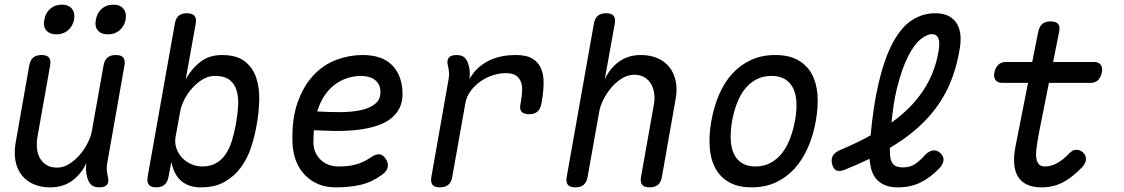

<svg xmlns="http://www.w3.org/2000/svg" viewBox="-20 -797 4840 827"><path d="M408 10Q385 10 373 -1Q361 -12 355 -35Q351 -49 350.5 -64.5Q350 -80 352 -94Q329 -46 290 -18Q251 10 196 10Q156 10 125 -3.5Q94 -17 74 -42Q54 -67 47 -102Q40 -137 47 -180L106 -515Q110 -538 123 -549Q136 -560 159 -560Q182 -560 191 -549Q200 -538 196 -515L141 -206Q137 -180 139.5 -156.5Q142 -133 152.5 -115Q163 -97 181 -86Q199 -75 226 -75Q253 -75 278.5 -91Q304 -107 324 -130.5Q344 -154 358 -182Q372 -210 376 -234L426 -515Q430 -538 443 -549Q456 -560 479 -560Q502 -560 511 -549Q520 -538 516 -515L442 -95Q439 -80 440 -65Q441 -50 445 -35Q450 -12 440.5 -1Q431 10 408 10ZM445 -649Q416 -649 401.5 -666Q387 -683 393 -712Q398 -742 418.5 -759.5Q439 -777 468 -777Q497 -777 511.5 -759.5Q526 -742 521 -712Q515 -683 494.5 -666Q474 -649 445 -649ZM223 -649Q194 -649 179.5 -666Q165 -683 171 -712Q176 -742 196.5 -759.5Q217 -777 246 -777Q275 -777 289.5 -759.5Q304 -742 299 -712Q293 -683 272.5 -666Q252 -649 223 -649Z M653 10Q630 10 621 -1.5Q612 -13 616 -36L733 -695Q737 -718 749.5 -729Q762 -740 785 -740Q808 -740 817.5 -729Q827 -718 823 -695L780 -456Q805 -501 843 -530.5Q881 -560 936 -560Q999 -560 1034 -533Q1069 -506 1083.5 -462.5Q1098 -419 1096.5 -364.5Q1095 -310 1085 -256Q1077 -210 1061.5 -162.5Q1046 -115 1018 -76.5Q990 -38 948 -14Q906 10 845 10Q816 10 794.5 2Q773 -6 757.5 -20.5Q742 -35 732.5 -55Q723 -75 718 -100L706 -36Q702 -13 689 -1.5Q676 10 653 10ZM852 -80Q885 -80 909.5 -93.5Q934 -107 951 -131.5Q968 -156 978.5 -189.5Q989 -223 996 -262Q1003 -300 1005.5 -337.5Q1008 -375 1000 -404.5Q992 -434 970 -452Q948 -470 905 -470Q878 -470 853 -455Q828 -440 807.5 -417Q787 -394 773.5 -367Q760 -340 756 -316L736 -206Q732 -182 739.5 -159.5Q747 -137 762.5 -119.5Q778 -102 801.5 -91Q825 -80 852 -80Z M1640 -115Q1654 -95 1650 -76.5Q1646 -58 1625 -44Q1581 -12 1533.5 -1Q1486 10 1425 10Q1385 10 1352 -3.5Q1319 -17 1294.5 -42Q1270 -67 1256 -101.5Q1242 -136 1240 -178Q1236 -282 1261.5 -354.5Q1287 -427 1330.5 -473Q1374 -519 1429.5 -539.5Q1485 -560 1541 -560Q1622 -560 1664.5 -520.5Q1707 -481 1713 -412Q1717 -365 1701.5 -333Q1686 -301 1656.5 -281Q1627 -261 1587.5 -250.5Q1548 -240 1504.5 -236Q1461 -232 1416.5 -233Q1372 -234 1332 -236Q1331 -224 1330.5 -211Q1330 -198 1330 -184Q1330 -159 1339 -140Q1348 -121 1362.5 -107.5Q1377 -94 1396.5 -87Q1416 -80 1437 -80Q1460 -80 1478 -82Q1496 -84 1512.5 -88.5Q1529 -93 1544 -100Q1559 -107 1574 -117Q1597 -133 1612.5 -132.5Q1628 -132 1640 -115ZM1346 -317Q1394 -314 1444 -314Q1494 -314 1534 -322.5Q1574 -331 1598 -351.5Q1622 -372 1618 -409Q1617 -424 1610 -435.5Q1603 -447 1592.5 -454.5Q1582 -462 1567 -466Q1552 -470 1534 -470Q1510 -470 1482.5 -462.5Q1455 -455 1429 -437.5Q1403 -420 1381.5 -390.5Q1360 -361 1346 -317Z M1875 10Q1852 10 1843 -1Q1834 -12 1838 -35L1912 -455Q1915 -470 1914 -485Q1913 -500 1909 -515Q1904 -538 1913.5 -549Q1923 -560 1946 -560Q1969 -560 1981 -549Q1993 -538 1999 -515Q2003 -501 2003.5 -485.5Q2004 -470 2002 -456Q2028 -504 2078.5 -532Q2129 -560 2203 -560Q2248 -560 2274 -544Q2300 -528 2311 -501Q2322 -474 2321.5 -438Q2321 -402 2314 -362L2312 -350Q2307 -327 2294.5 -316Q2282 -305 2259 -305Q2236 -305 2226.5 -316Q2217 -327 2222 -350L2224 -362Q2228 -385 2229 -406.5Q2230 -428 2223.5 -445Q2217 -462 2202 -472Q2187 -482 2158 -482Q2132 -482 2103.5 -473Q2075 -464 2050.5 -447Q2026 -430 2007.5 -405.5Q1989 -381 1984 -350L1928 -35Q1924 -12 1911 -1Q1898 10 1875 10Z M2561 -316 2511 -35Q2507 -12 2494 -1Q2481 10 2458 10Q2435 10 2426 -1Q2417 -12 2421 -35L2538 -695Q2542 -718 2555 -729Q2568 -740 2591 -740Q2614 -740 2623 -729Q2632 -718 2628 -695L2585 -456Q2608 -504 2647 -532Q2686 -560 2741 -560Q2781 -560 2812 -546.5Q2843 -533 2863 -508Q2883 -483 2890.5 -448Q2898 -413 2890 -370L2831 -35Q2827 -12 2814 -1Q2801 10 2778 10Q2755 10 2746 -1Q2737 -12 2741 -35L2796 -344Q2801 -370 2798 -393.5Q2795 -417 2784.5 -435Q2774 -453 2756 -464Q2738 -475 2711 -475Q2684 -475 2658.5 -459Q2633 -443 2613 -419.5Q2593 -396 2579 -368Q2565 -340 2561 -316Z M3218 10Q3160 10 3121.5 -11.5Q3083 -33 3062 -71Q3041 -109 3037 -161.5Q3033 -214 3044 -276Q3055 -338 3077.5 -390Q3100 -442 3134 -479.5Q3168 -517 3214.5 -538.5Q3261 -560 3319 -560Q3378 -560 3416.5 -538.5Q3455 -517 3476 -479.5Q3497 -442 3501 -390Q3505 -338 3494 -276Q3483 -214 3460 -161.5Q3437 -109 3402.5 -71Q3368 -33 3322 -11.5Q3276 10 3218 10ZM3234 -80Q3269 -80 3297 -94.5Q3325 -109 3346 -134.5Q3367 -160 3381.5 -196.5Q3396 -233 3404 -276Q3412 -319 3410.5 -354.5Q3409 -390 3397 -415.5Q3385 -441 3362 -455.5Q3339 -470 3303 -470Q3267 -470 3239 -455.5Q3211 -441 3190 -415.5Q3169 -390 3155 -354Q3141 -318 3133 -275Q3126 -232 3127.5 -196Q3129 -160 3141 -134.5Q3153 -109 3176 -94.5Q3199 -80 3234 -80Z M4028 -74Q3988 -32 3945 -11Q3902 10 3847 10Q3810 10 3785 -2.5Q3760 -15 3746 -37.5Q3732 -60 3728 -92Q3726 -102 3725 -113Q3676 -89 3619 -66Q3596 -57 3582.5 -63Q3569 -69 3564 -91Q3559 -112 3567.5 -126.5Q3576 -141 3599 -151Q3671 -181 3730 -214Q3742 -344 3764 -437Q3790 -548 3827 -615.5Q3864 -683 3910 -711.5Q3956 -740 4008 -740Q4045 -740 4068 -727Q4091 -714 4103 -692.5Q4115 -671 4117 -644Q4119 -617 4114 -589Q4099 -494 4063 -418Q4027 -342 3967 -279.5Q3907 -217 3821 -165Q3817 -163 3813 -160V-146Q3813 -122 3818 -106.5Q3823 -91 3835 -83.5Q3847 -76 3869 -76Q3901 -76 3922.5 -91Q3944 -106 3964 -129Q3982 -147 3998.5 -149Q4015 -151 4029 -139Q4045 -125 4044 -108Q4043 -91 4028 -74ZM3820 -269Q3863 -300 3898 -335Q3950 -388 3981.5 -450Q4013 -512 4024 -585Q4026 -600 4025.5 -612.5Q4025 -625 4021.5 -633Q4018 -641 4011 -645.5Q4004 -650 3993 -650Q3973 -650 3945 -627.5Q3917 -605 3890.5 -552.5Q3864 -500 3843 -415Q3828 -353 3820 -269Z M4693 -530Q4713 -530 4721.5 -517.5Q4730 -505 4726 -485Q4722 -465 4710 -452.5Q4698 -440 4678 -440H4498L4455 -224Q4448 -186 4444.5 -159Q4441 -132 4444 -114.5Q4447 -97 4456 -88.5Q4465 -80 4481 -80Q4509 -80 4535.5 -95.5Q4562 -111 4583 -134Q4600 -152 4616 -152Q4632 -152 4644 -141Q4657 -130 4657.5 -113Q4658 -96 4643 -79Q4623 -58 4603 -41.5Q4583 -25 4562 -13.5Q4541 -2 4517 4Q4493 10 4466 10Q4429 10 4403.5 -2Q4378 -14 4364.5 -36.5Q4351 -59 4348.5 -90.5Q4346 -122 4353 -161L4408 -440H4297Q4277 -440 4268 -452.5Q4259 -465 4263 -485Q4267 -505 4279.5 -517.5Q4292 -530 4312 -530H4426L4452 -660Q4457 -683 4469.5 -694Q4482 -705 4505 -705Q4528 -705 4537.5 -694Q4547 -683 4542 -660L4516 -530Z"/></svg>

Font: Maple Mono NL
Style: Italic
Weight: 400
Italic angle: -10°
Monospace: yes
Designer: subframe7536
Version: Version 7.000